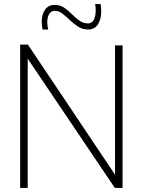

<svg xmlns="http://www.w3.org/2000/svg" viewBox="-20 -923 701 943"><path d="M79 0V-704H117L545 -65V-700H582V0H544L116 -635V0ZM189 -778Q187 -787 186 -797.5Q185 -808 185 -817Q185 -853 201.5 -876Q218 -899 249 -899Q275 -899 295 -885.5Q315 -872 333 -853.5Q351 -835 370.5 -821.5Q390 -808 412 -808Q425 -808 433.5 -816.5Q442 -825 446 -839Q450 -853 450 -869Q450 -877 449.5 -886Q449 -895 447 -903H474Q476 -893 476.5 -883Q477 -873 477 -864Q477 -829 461 -803.5Q445 -778 413 -778Q386 -778 364 -792Q342 -806 323.5 -824Q305 -842 287 -856Q269 -870 250 -870Q232 -870 222 -854.5Q212 -839 212 -813Q212 -804 213.5 -794.5Q215 -785 217 -778Z"/></svg>

Font: Georama ExtraCondensed Thin ExtraLight
Style: Regular
Weight: 250
Version: Version 1.001